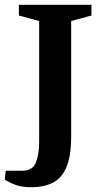

<svg xmlns="http://www.w3.org/2000/svg" viewBox="-50 -634 421 804"><path d="M81 150Q41 150 14.5 140Q-12 130 -30 118L-26 81H42Q87 81 100.5 46Q114 11 114 -41V-546L29 -569V-614H333V-569L248 -546V-63Q248 20 228 66.5Q208 113 170.5 131.5Q133 150 81 150Z"/></svg>

Font: Manuale
Style: Bold
Weight: 700
Version: Version 1.002